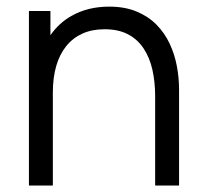

<svg xmlns="http://www.w3.org/2000/svg" viewBox="-20 -574 634 594"><path d="M460 0V-275.5Q460 -320.5 451.5 -358.2Q443 -396 424.2 -424.2Q405.5 -452.5 375.8 -468Q346 -483.5 303.5 -483.5Q264.5 -483.5 234.8 -470Q205 -456.5 184.8 -431.2Q164.5 -406 154 -370Q143.5 -334 143.5 -288V0H69.5V-540H136V-465Q162 -502.5 200.5 -524.5Q251.5 -553.5 317.5 -553.5Q366 -553.5 402.2 -538.5Q438.5 -523.5 463.8 -498Q489 -472.5 504.5 -439.8Q520 -407 527 -370.2Q534 -333.5 534 -297V0Z"/></svg>

Font: Cns Manrope
Style: Regular
Weight: 400
Designer: Mikhail Sharanda
Foundry: Mikhail Sharanda
Version: Version 4.504